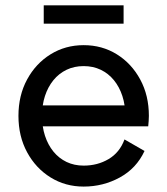

<svg xmlns="http://www.w3.org/2000/svg" viewBox="-20 -686 624 716"><path d="M85 -293V-214.8H444.3L478.5 -293ZM444.3 -166Q426.3 -117.2 385 -92.8Q343.8 -68.4 292 -68.4Q256.8 -68.4 228.3 -82Q199.7 -95.7 179.2 -120.8Q158.7 -146 147.7 -179.9Q136.7 -213.9 136.7 -253.9Q136.7 -294.4 147.7 -328.1Q158.7 -361.8 179.2 -387Q199.7 -412.1 228.3 -425.8Q256.8 -439.5 292 -439.5Q327.1 -439.5 355.7 -425.8Q384.3 -412.1 404.8 -387Q425.3 -361.8 436.3 -328.1Q447.3 -294.4 447.3 -253.9Q447.3 -243.7 446.5 -234.1Q445.8 -224.6 444.3 -214.8H532.7Q533.7 -224.6 534.4 -234.4Q535.2 -244.1 535.2 -253.9Q535.2 -330.1 502.9 -389.6Q470.7 -449.2 415.8 -483.4Q360.8 -517.6 292 -517.6Q223.6 -517.6 168.5 -483.4Q113.3 -449.2 81.1 -389.6Q48.8 -330.1 48.8 -253.9Q48.8 -177.7 81.1 -118.2Q113.3 -58.6 168.5 -24.4Q223.6 9.8 292 9.8Q364.7 9.8 426.8 -24.2Q488.8 -58.1 519 -123ZM143.1 -597.7H440.9V-666H143.1Z"/></svg>

Font: Giphurs
Style: Regular
Weight: 400
Version: Version 2.010